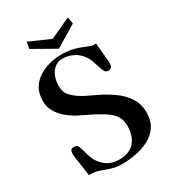

<svg xmlns="http://www.w3.org/2000/svg" viewBox="-219 -1029 1033 1154"><g transform="rotate(-30 297.0 -451.5)"><path d="M564 -185Q564 -127 538.5 -89Q513 -51 471 -29Q429 -7 379.5 2.5Q330 12 282 12Q245 12 211 1.5Q177 -9 143 -22Q126 -28 109.5 -29.5Q93 -31 75 -31Q72 -55 69 -78.5Q66 -102 62 -126Q60 -142 57 -158.5Q54 -175 54 -191Q54 -205 59.5 -214Q65 -223 80 -223Q94 -223 101.5 -217.5Q109 -212 113 -199Q120 -181 124.5 -162Q129 -143 136 -124Q153 -77 191 -48.5Q229 -20 281 -20Q352 -20 388 -61Q424 -102 424 -171Q424 -211 408 -237.5Q392 -264 365.5 -283Q339 -302 307 -319Q279 -335 249 -349Q219 -363 190 -378Q158 -395 127.5 -420.5Q97 -446 77.5 -479.5Q58 -513 58 -552Q58 -619 92.5 -660.5Q127 -702 181.5 -722Q236 -742 295 -742Q368 -742 438 -711Q457 -704 472 -698Q487 -692 508 -695Q511 -664 513.5 -634Q516 -604 519 -574Q520 -569 520.5 -563.5Q521 -558 521 -553Q521 -539 515 -527.5Q509 -516 492 -516Q479 -516 473 -521.5Q467 -527 462 -539Q450 -570 441 -601Q432 -632 411 -658Q389 -686 356 -701.5Q323 -717 288 -717Q253 -717 230.5 -697.5Q208 -678 197 -648.5Q186 -619 186 -588Q186 -540 211.5 -513.5Q237 -487 275 -465Q296 -453 317.5 -443Q339 -433 360 -423Q410 -399 456.5 -367Q503 -335 533.5 -290.5Q564 -246 564 -185ZM448 -869 299 -779 144 -867 153 -912 297 -849 439 -915Z"/></g></svg>

Font: Kaisei HarunoUmi
Style: Bold
Weight: 700
Designer: Font-Kai, 金井和夫
Foundry: KAZUO KANAI
Version: Version 5.003